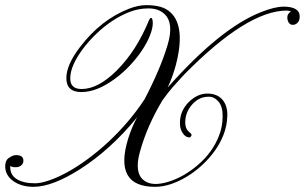

<svg xmlns="http://www.w3.org/2000/svg" viewBox="-150 -721 1178 742"><path d="M449.2 1Q287.6 1 345.7 -186.5Q359.9 -231.4 379.9 -267.6Q277.3 -142.6 159.7 -67.4Q52.2 1 -20.5 1Q-66.4 1 -97.7 -20.5Q-130.9 -43.9 -129.9 -80.6Q-128.9 -100.6 -118.2 -108.9Q-101.1 -121.6 -88.4 -121.6Q-58.6 -121.6 -59.6 -99.1Q-59.6 -89.4 -67.9 -82Q-76.2 -74.7 -89.8 -74.7Q-103.5 -74.7 -110.4 -79.6V-76.7Q-111.8 -29.8 -54.2 -16.6Q-37.1 -12.7 -14.6 -12.7Q7.8 -12.7 41 -24.2Q74.2 -35.6 111.8 -56.4Q149.4 -77.1 189.5 -106.7Q229.5 -136.2 268.6 -172.4Q350.6 -249 408.7 -337.4Q470.7 -456.1 498 -548.3Q522.9 -632.3 485.4 -667Q462.4 -688.5 424.1 -688.5Q385.7 -688.5 351.1 -675Q316.4 -661.6 283.7 -639.9Q251 -618.2 221.7 -589.8Q192.4 -561.5 170.4 -532.2Q122.6 -467.8 121.6 -420.9Q119.6 -377 165.5 -377Q229.5 -377 301.8 -449.2Q377.9 -525.4 426.3 -644Q430.2 -651.9 433.6 -651.9Q439.9 -651.9 440.4 -632.3Q440.9 -612.8 429.4 -583.7Q418 -554.7 397.7 -524.7Q377.4 -494.6 350.3 -466.1Q323.2 -437.5 292 -415Q223.6 -365.2 164.6 -365.2Q105.5 -365.2 106.4 -420.9Q107.4 -471.7 159.2 -539.1Q240.2 -645.5 349.1 -687.5Q384.8 -701.2 415.5 -701.2Q446.3 -701.2 470 -694.6Q493.7 -688 510.3 -671.9Q567.9 -616.2 529.3 -468.8Q517.6 -424.8 498 -382.8Q702.1 -613.3 860.4 -674.8Q912.1 -695.3 946.3 -695.3Q1009.3 -695.3 1008.3 -655.3Q1007.3 -640.1 999.5 -632.6Q991.7 -625 981.4 -625Q971.2 -625 965.6 -634Q960 -643.1 960.4 -655.3Q960.9 -667.5 974.6 -677.2Q962.9 -680.2 958.5 -680.2Q804.7 -680.2 561 -432.1L517.1 -383.8Q507.3 -372.6 498 -360.4L478 -333.5Q418.5 -234.9 390.6 -133.8Q368.7 -54.7 404.3 -25.4Q436.5 2 503.9 -19.5Q561 -37.6 614.7 -83.5Q671.4 -131.8 696.3 -196.3Q709.5 -229 710.4 -268.3Q711.4 -307.6 695.1 -327.4Q678.7 -347.2 657.2 -347.2Q635.7 -347.2 620.4 -339.1Q605 -331.1 592.8 -317.4Q566.9 -288.1 565.9 -251Q564.9 -221.7 584 -208.5Q592.8 -201.7 589.4 -195.8Q585.9 -189.9 581.8 -189.9Q577.6 -189.9 570.3 -192.9Q563 -195.8 554 -210Q544.9 -224.1 545.4 -248.3Q545.9 -272.5 555.4 -292.5Q564.9 -312.5 580.1 -327.1Q613.3 -359.4 651.1 -359.4Q689 -359.4 709.2 -336.2Q729.5 -313 728.5 -274.4Q727.5 -235.8 714.6 -202.1Q701.7 -168.5 680.2 -138.4Q658.7 -108.4 630.9 -82.8Q603 -57.1 572.3 -38.6Q506.8 1 449.2 1Z"/></svg>

Font: Pinyon Script
Style: Regular
Weight: 400
Designer: Nicole Fally
Foundry: Nicole Fally
Version: Version 1.005